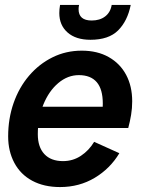

<svg xmlns="http://www.w3.org/2000/svg" viewBox="-20 -746 599 777"><path d="M223 11Q158 11 110.5 -14.5Q63 -40 38 -87Q13 -134 13 -194Q13 -266 35 -329Q57 -392 97.5 -439.5Q138 -487 192.5 -514Q247 -541 311 -541Q374 -541 420 -515Q466 -489 490.5 -443Q515 -397 515 -336Q515 -308 510.5 -281Q506 -254 499 -228H96L115 -314H432L390 -266Q393 -281 394.5 -296Q396 -311 396 -327Q396 -385 371.5 -413.5Q347 -442 299 -442Q254 -442 216 -410Q178 -378 155.5 -323Q133 -268 133 -203Q133 -151 159.5 -122.5Q186 -94 235 -94Q275 -94 307.5 -115.5Q340 -137 361 -172L463 -126Q426 -64 363.5 -26.5Q301 11 223 11ZM346 -585Q287 -585 253.5 -614.5Q220 -644 220 -693Q220 -708 223 -726H300Q299 -722 298.5 -717.5Q298 -713 298 -709Q298 -663 351 -663Q384 -663 405.5 -679.5Q427 -696 432 -726H509Q496 -661 458 -623Q420 -585 346 -585Z"/></svg>

Font: Radio Canada Big Medium
Style: Italic
Weight: 500
Italic angle: -12°
Designer: Étienne Aubert Bonn
Foundry: Coppers and Brasses
Version: Version 1.001